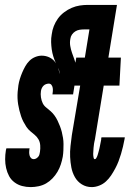

<svg xmlns="http://www.w3.org/2000/svg" viewBox="-20 -755 540 783"><path d="M105 8Q87 8 70 3.5Q53 -1 39 -11.5Q25 -22 17 -37Q9 -52 5 -69.5Q1 -87 1 -105.5Q1 -124 4 -142L6 -150H101L100 -148Q99 -141 99 -134.5Q99 -128 100.5 -121.5Q102 -115 106.5 -110.5Q111 -106 118 -106Q123 -106 128 -109Q133 -112 136.5 -116.5Q140 -121 141 -126Q142 -131 143 -136Q145 -149 144 -162.5Q143 -176 137 -186.5Q131 -197 122 -204.5Q113 -212 103.5 -220Q94 -228 87.5 -238Q81 -248 75.5 -258.5Q70 -269 66 -281Q62 -293 59 -305Q56 -317 54 -329.5Q52 -342 51.5 -354.5Q51 -367 52 -380.5Q53 -394 55 -407Q57 -420 61 -433Q65 -446 70.5 -459Q76 -472 83 -484.5Q90 -497 100 -507Q110 -517 123.5 -522.5Q137 -528 150 -528Q168 -528 183.5 -520Q199 -512 208 -497Q202 -510 197.5 -524.5Q193 -539 191 -553.5Q189 -568 188.5 -583.5Q188 -599 191 -615Q193 -632 199.5 -648.5Q206 -665 216 -679Q226 -693 241 -704.5Q256 -716 272.5 -723Q289 -730 305.5 -732.5Q322 -735 338 -735H409L393 -635H322Q313 -635 304 -633.5Q295 -632 287 -627Q279 -622 273.5 -614Q268 -606 267 -597Q264 -582 266.5 -567.5Q269 -553 273.5 -540Q278 -527 283 -513.5Q288 -500 290.5 -486Q293 -472 291.5 -457Q290 -442 287 -427L278 -370H194Q195 -377 195.5 -383.5Q196 -390 195 -396.5Q194 -403 190 -408.5Q186 -414 179 -414Q174 -414 168 -412Q162 -410 157.5 -405.5Q153 -401 150.5 -395.5Q148 -390 147 -384Q145 -371 147 -358Q149 -345 154 -334.5Q159 -324 168.5 -316.5Q178 -309 187 -301Q196 -293 203 -283Q210 -273 215 -262.5Q220 -252 224.5 -240.5Q229 -229 232 -217Q235 -205 237 -192.5Q239 -180 239 -167.5Q239 -155 238.5 -142Q238 -129 236 -116Q233 -100 228 -84.5Q223 -69 214.5 -54.5Q206 -40 194 -27.5Q182 -15 168 -7Q154 1 137.5 4.5Q121 8 105 8ZM223 -453Q223 -460 221.5 -466Q220 -472 217 -478Q219 -472 220.5 -466Q222 -460 223 -453ZM354 8Q332 8 314 -3Q296 -14 285.5 -32.5Q275 -51 271 -72Q267 -93 266 -115Q265 -137 267.5 -159.5Q270 -182 273 -204L307 -406H272L291 -520H326L361 -735H457L422 -520H473L467 -406H403L367 -186Q366 -181 365 -177Q364 -173 363.5 -169Q363 -165 362.5 -160.5Q362 -156 361.5 -152Q361 -148 361 -144Q361 -140 360.5 -135.5Q360 -131 360 -127Q360 -123 360.5 -119Q361 -115 362 -110.5Q363 -106 367 -106Q370 -106 372.5 -110Q375 -114 376.5 -118Q378 -122 379 -125.5Q380 -129 381 -132.5Q382 -136 383 -140Q384 -144 385 -147.5Q386 -151 386.5 -154.5Q387 -158 388 -162Q389 -166 389.5 -169.5Q390 -173 391 -177Q392 -181 392.5 -184.5Q393 -188 393 -192L394 -195H489L488 -188Q485 -172 481.5 -157Q478 -142 473.5 -127Q469 -112 463.5 -97.5Q458 -83 450 -68Q442 -53 433 -39.5Q424 -26 412 -15Q400 -4 384.5 2Q369 8 354 8Z"/></svg>

Font: Iosevka Heavy Oblique
Style: Regular
Weight: 900
Italic angle: -9°
Monospace: yes
Designer: Belleve Invis
Foundry: Belleve Invis
Version: Version 32.5.0; ttfautohint (v1.8.4)